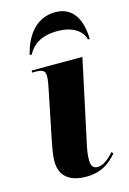

<svg xmlns="http://www.w3.org/2000/svg" viewBox="-119 -830 605 898"><g transform="rotate(-15 183.0 -380.5)"><path d="M75 -608H85C105 -646 143 -683 229 -683C307 -683 348 -648 357 -608H366C364 -703 327 -771 242 -771C147 -771 95 -694 75 -608ZM184 10C260 10 301 -24 334 -62L327 -71C306 -47 276 -20 248 -20C224 -20 216 -35 216 -61C215 -83 220 -115 229 -153L311 -536H66L64 -526H80C118 -526 128 -517 128 -492C128 -474 124 -454 120 -434L75 -213C63 -154 58 -122 58 -98C58 -26 104 10 184 10Z"/></g></svg>

Font: Noto Serif Display SemiCondensed ExtraBold
Style: Italic
Weight: 800
Width: 4
Italic angle: -12°
Designer: Monotype Design Team
Foundry: Monotype Imaging Inc.
Version: Version 2.009